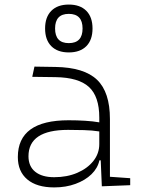

<svg xmlns="http://www.w3.org/2000/svg" viewBox="-20 -816 626 846"><path d="M428.7 4.9 423.8 -109.4H418Q410.6 -75.2 383.1 -48.3Q355.5 -21.5 313 -5.9Q270.5 9.8 218.8 9.8Q142.1 9.8 100.3 -25.4Q58.6 -60.5 58.6 -124Q58.6 -286.1 282.2 -286.1Q320.3 -286.1 355.2 -283.9Q390.1 -281.7 417.5 -276.9V-297.9Q417.5 -391.1 371.8 -432.9Q326.2 -474.6 224.6 -476.1L122.1 -477.5L131.8 -522.5L224.6 -521Q350.6 -519 407.5 -464.6Q464.4 -410.2 464.4 -291.5V-37.1L553.7 -30.8V0ZM417.5 -236.8Q386.7 -241.7 349.9 -242.7Q313 -243.7 279.8 -243.7Q105.5 -243.7 105.5 -127.4Q105.5 -83 135.3 -59.1Q165 -35.2 218.8 -35.2Q275.4 -35.2 320.3 -54.4Q365.2 -73.7 391.4 -106.7Q417.5 -139.6 417.5 -181.2ZM283.2 -585Q233.4 -585 206.1 -612.5Q178.7 -640.1 178.7 -690.4Q178.7 -740.7 206.1 -768.3Q233.4 -795.9 283.2 -795.9Q333 -795.9 360.4 -768.3Q387.7 -740.7 387.7 -690.4Q387.7 -640.1 360.4 -612.5Q333 -585 283.2 -585ZM283.2 -626Q343.8 -626 343.8 -690.4Q343.8 -754.9 283.2 -754.9Q222.7 -754.9 222.7 -690.4Q222.7 -626 283.2 -626Z"/></svg>

Font: Cascadia Code NF ExtraLight
Style: Regular
Weight: 200
Monospace: yes
Designer: Aaron Bell
Foundry: Saja Typeworks
Version: Version 2404.023; ttfautohint (v1.8.4)